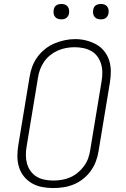

<svg xmlns="http://www.w3.org/2000/svg" viewBox="-20 -944 640 972"><path d="M249 8Q220 8 192 2.5Q164 -3 141 -16.5Q118 -30 101 -51Q84 -72 76 -98.5Q68 -125 68 -153.5Q68 -182 73 -211L130 -556Q134 -582 143.5 -607.5Q153 -633 169.5 -655.5Q186 -678 208.5 -696Q231 -714 256.5 -724.5Q282 -735 308 -740.5Q334 -746 361 -746Q390 -746 417 -739Q444 -732 467.5 -719Q491 -706 508 -684.5Q525 -663 533 -637Q541 -611 541 -582Q541 -553 536 -524L479 -179Q475 -153 465.5 -127.5Q456 -102 440 -79.5Q424 -57 401.5 -39Q379 -21 353.5 -10.5Q328 0 301.5 4Q275 8 249 8ZM249 -30Q271 -30 292.5 -33.5Q314 -37 335 -46Q356 -55 374 -70Q392 -85 405.5 -103.5Q419 -122 426.5 -143Q434 -164 437 -186L494 -531Q498 -553 498 -576Q498 -599 492 -619.5Q486 -640 473.5 -657.5Q461 -675 442.5 -685.5Q424 -696 402 -700.5Q380 -705 358 -705Q336 -705 314.5 -701Q293 -697 272.5 -688Q252 -679 234 -664.5Q216 -650 203 -631Q190 -612 182.5 -591.5Q175 -571 172 -549L115 -204Q111 -182 111 -159.5Q111 -137 116.5 -116.5Q122 -96 134.5 -78.5Q147 -61 165 -50Q183 -39 205 -34.5Q227 -30 249 -30ZM490 -846Q481 -846 472.5 -849Q464 -852 458.5 -859Q453 -866 451.5 -875.5Q450 -885 452 -895Q453 -901 456 -907Q459 -913 465 -917Q471 -921 477.5 -922.5Q484 -924 490 -924Q500 -924 508.5 -921Q517 -918 522.5 -911Q528 -904 529.5 -894.5Q531 -885 529 -875Q528 -869 524.5 -863Q521 -857 515.5 -853Q510 -849 503.5 -847.5Q497 -846 490 -846ZM290 -846Q281 -846 272.5 -849Q264 -852 258.5 -859Q253 -866 251.5 -875.5Q250 -885 252 -895Q253 -901 256 -907Q259 -913 265 -917Q271 -921 277.5 -922.5Q284 -924 290 -924Q300 -924 308.5 -921Q317 -918 322.5 -911Q328 -904 329.5 -894.5Q331 -885 329 -875Q328 -869 324.5 -863Q321 -857 315.5 -853Q310 -849 303.5 -847.5Q297 -846 290 -846Z"/></svg>

Font: Iosevka Slab XLtExObl
Style: Regular
Weight: 200
Width: 7
Italic angle: -9°
Monospace: yes
Designer: Belleve Invis
Foundry: Belleve Invis
Version: Version 11.1.1; ttfautohint (v1.8.3)